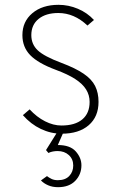

<svg xmlns="http://www.w3.org/2000/svg" viewBox="-20 -543 497 797"><path d="M236 12Q191 12 149.5 -7.8Q108 -27.5 75 -65L103 -89Q132.5 -57 167 -39.5Q201.5 -22 235 -22Q291.5 -22 321.8 -47.5Q352 -73 352 -120Q352 -148 337.5 -171.5Q323 -195 292 -215Q261 -235 212 -253Q138 -280.5 105.5 -314Q73 -347.5 73 -397Q73 -453.5 114.2 -488.2Q155.5 -523 223 -523Q264.5 -523 303.5 -506.5Q342.5 -490 370 -460L343 -437Q288 -489 222 -489Q170.5 -489 140.2 -464.5Q110 -440 110 -397Q110 -359.5 136.5 -334.2Q163 -309 235 -282Q293.5 -260 327.2 -237Q361 -214 375 -185.8Q389 -157.5 389 -120Q389 -58.5 348.2 -23.2Q307.5 12 236 12ZM221 234Q198 234 180 226.2Q162 218.5 150 206L175 188Q182.5 194 193.5 199.5Q204.5 205 220 205Q251 205 267.5 187.5Q284 170 284 144Q284 117.5 265.8 100.8Q247.5 84 219 84Q209.5 84 199.8 85.8Q190 87.5 181 92L171 80L221 0H246L220 59Q271 59 294.5 85.5Q318 112 318 143Q318 181 292.5 207.5Q267 234 221 234Z"/></svg>

Font: Overpass Thin
Style: Regular
Weight: 250
Designer: Delve Withrington, Dave Bailey, Thomas Jockin
Foundry: Delve Fonts LLC
Version: Version 4.000